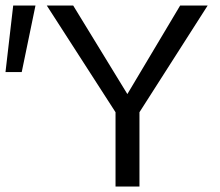

<svg xmlns="http://www.w3.org/2000/svg" viewBox="-31 -678 799 698"><path d="M476 -270V0H389V-270L139 -658H235L432 -336L624 -658H724ZM-11 -416 17 -658H98L48 -416Z"/></svg>

Font: Ysabeau Medium
Style: Regular
Weight: 500
Designer: Christian Thalmann (Catharsis Fonts)
Version: Version 0.003